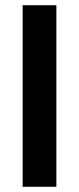

<svg xmlns="http://www.w3.org/2000/svg" viewBox="-20 -717 303 737"><path d="M67 0V-697H196.4V0Z"/></svg>

Font: Hanken Grotesk
Style: Regular
Weight: 400
Designer: Alfredo Marco Pradil
Foundry: Hanken Design Co.
Version: Version 3.013